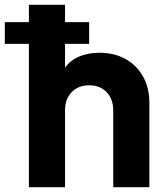

<svg xmlns="http://www.w3.org/2000/svg" viewBox="-65 -777 684 797"><path d="M55 -595H-45V-685H55V-757H205V-685H305V-595H205V-496Q227 -527 264 -542.5Q301 -558 348 -558Q409 -558 456 -532Q503 -506 529 -459Q555 -412 555 -351V0H405V-319Q405 -366 377.5 -394.5Q350 -423 305 -423Q260 -423 232.5 -394.5Q205 -366 205 -319V0H55Z"/></svg>

Font: Evergrow Sans 
Style: ExtraBold
Weight: 800
Foundry: 10Web
Version: Version 1.000